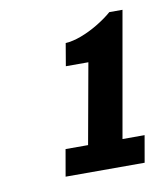

<svg xmlns="http://www.w3.org/2000/svg" viewBox="-52 -841 369 445"><g transform="rotate(-10 132.5 -619.0)"><path d="M68 -440 79 -503H132L166 -692H113L122 -745Q139 -746 159 -753.5Q179 -761 199 -773Q219 -785 234 -798H265L213 -503H265L254 -440Z"/></g></svg>

Font: Archivo ExtraCondensed ExtraBold
Style: Italic
Weight: 800
Width: 2
Italic angle: -10°
Designer: Hector Gatti
Foundry: Omnibus-Type
Version: Version 2.001